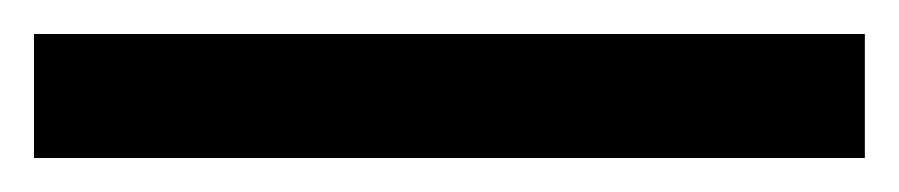

<svg xmlns="http://www.w3.org/2000/svg" viewBox="-21 60 529 113"><path d="M-1 153V80H488V153Z"/></svg>

Font: Red Hat Display SemiBold
Style: Regular
Weight: 600
Designer: Pentagram, MCKL
Foundry: Pentagram, MCKL
Version: Version 1.023